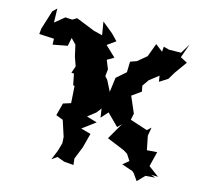

<svg xmlns="http://www.w3.org/2000/svg" viewBox="-111 -867 1046 1010"><g transform="rotate(15 412.5 -362.0)"><path d="M481 -291 544 -228 565 -249 513 -159 608 -120 631 -106 653 -72 621 -46 682 -25 691 -17 717 20 755 -19 807 -23 782 -32 820 -31 762 -74 782 -155 727 -151 712 -226 720 -272 699 -253 604 -284 611 -319 573 -407 622 -442 616 -473 641 -509 690 -547 695 -515 739 -543 763 -583 811 -650 773 -670 800 -746 768 -693 703 -692 672 -700 670 -672 630 -703 603 -630 555 -590 521 -578 519 -507 533 -532 469 -476 459 -397 430 -454 415 -471 419 -509 400 -556 436 -577 379 -631 424 -663 390 -698 331 -746 343 -674 295 -686 193 -727 170 -713 132 -715 81 -673 79 -749 57 -728 25 -625 22 -595 103 -591 104 -559 183 -574 192 -619 220 -590 234 -528 251 -480 238 -442 252 -441 264 -381 272 -379 278 -287 237 -274 219 -206 258 -191 286 -105 288 -72 276 -29 254 25 282 5 323 20 374 24 370 -10 398 -80 418 -157 364 -172 434 -224 377 -241 419 -274 440 -301 447 -253Z"/></g></svg>

Font: Asimov Aggro
Style: Medium
Weight: 500
Designer: Google
Version: Version 2.000980; 2014